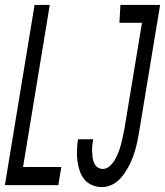

<svg xmlns="http://www.w3.org/2000/svg" viewBox="-25 -755 673 783"><path d="M-5 0 116 -735H178L69 -74H225L213 0ZM391 8Q369 8 349.5 -0.5Q330 -9 318 -24.5Q306 -40 299.5 -60Q293 -80 290.5 -101Q288 -122 289 -144Q290 -166 293 -187H355Q353 -175 351.5 -162.5Q350 -150 350.5 -138Q351 -126 352.5 -114Q354 -102 358.5 -91Q363 -80 372.5 -73Q382 -66 394 -66Q410 -66 423 -78Q436 -90 444 -104.5Q452 -119 458 -134Q464 -149 468 -164.5Q472 -180 475.5 -195.5Q479 -211 482 -227L554 -662H462L466 -735H628L542 -215Q539 -197 535.5 -180Q532 -163 527 -145.5Q522 -128 515.5 -111Q509 -94 500.5 -78Q492 -62 481.5 -46.5Q471 -31 457 -18.5Q443 -6 425.5 1Q408 8 391 8Z"/></svg>

Font: Iosevka Curly Extended Oblique
Style: Regular
Weight: 400
Width: 7
Italic angle: -9°
Monospace: yes
Designer: Belleve Invis
Foundry: Belleve Invis
Version: Version 11.1.0; ttfautohint (v1.8.3)